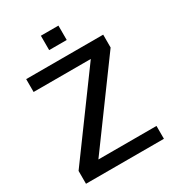

<svg xmlns="http://www.w3.org/2000/svg" viewBox="-203 -981 1000 1099"><g transform="rotate(-30 296.5 -431.5)"><path d="M39 -85 420 -605H42V-690H551V-605L170 -85H554V0H39ZM239 -863H355V-768H239Z"/></g></svg>

Font: Mozilla Text BETA Medium
Style: Regular
Weight: 500
Designer: Studio DRAMA
Foundry: Studio DRAMA
Version: Version 0.100